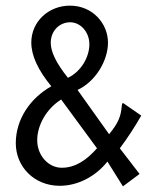

<svg xmlns="http://www.w3.org/2000/svg" viewBox="-20 -649 540 681"><path d="M416 12 475 -32 405 -123C433 -160 458 -199 481 -239L416 -284C413 -281 412 -278 412 -274C409 -238 401 -214 367 -173L255 -330C318 -359 363 -433 363 -498C363 -565 309 -629 228 -629C153 -629 91 -573 91 -498C91 -452 115 -400 162 -343C86 -300 36 -225 36 -141C36 -58 101 10 192 10C257 10 320 -24 361 -76ZM221 -373C180 -424 160 -465 160 -497C160 -541 192 -570 229 -570C265 -570 297 -536 297 -492C297 -448 269 -396 221 -373ZM199 -54C152 -54 112 -97 112 -152C112 -204 144 -263 197 -296L324 -123C287 -81 247 -54 199 -54Z"/></svg>

Font: Inconsolata Thin
Style: Regular
Weight: 100
Monospace: yes
Designer: Raph Levien, Cyreal, Brenton Simpson
Foundry: Raph Levien, Cyreal, Google
Version: Version 3.100